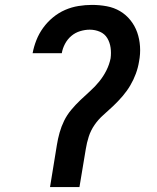

<svg xmlns="http://www.w3.org/2000/svg" viewBox="-20 -763 640 783"><path d="M184 0 212 -172Q216 -197 223 -222Q230 -247 241.5 -270.5Q253 -294 270.5 -315Q288 -336 308 -355Q328 -374 348 -392Q368 -410 385 -431Q402 -452 414 -476Q426 -500 431 -525Q434 -547 431 -568.5Q428 -590 417.5 -607.5Q407 -625 387.5 -633.5Q368 -642 346 -642Q327 -642 307 -636Q287 -630 271 -616.5Q255 -603 245 -584Q235 -565 232 -546H113Q118 -573 128.5 -599.5Q139 -626 156 -649.5Q173 -673 196 -692Q219 -711 245.5 -722.5Q272 -734 300 -738.5Q328 -743 355 -743Q386 -743 415.5 -737.5Q445 -732 469.5 -717.5Q494 -703 512 -680.5Q530 -658 539.5 -631Q549 -604 551 -573.5Q553 -543 547 -512Q543 -487 534 -462.5Q525 -438 511.5 -415Q498 -392 480 -371Q462 -350 442 -331Q422 -312 401.5 -294Q381 -276 365.5 -253.5Q350 -231 342 -206Q334 -181 330 -156L304 0Z"/></svg>

Font: Iosevka Extended
Style: Bold Italic
Weight: 700
Width: 7
Italic angle: -9°
Monospace: yes
Designer: Belleve Invis
Foundry: Belleve Invis
Version: Version 32.5.0; ttfautohint (v1.8.4)